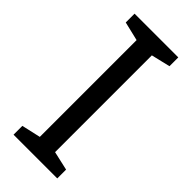

<svg xmlns="http://www.w3.org/2000/svg" viewBox="-231 -758 801 801"><g transform="rotate(45 169.5 -357.0)"><path d="M298 0H40V-52L124 -71V-642L40 -662V-714H298V-662L214 -642V-71L298 -52Z"/></g></svg>

Font: hexlsinhala05
Style: Book
Weight: 400
Designer: Jelle Bosma - Monotype Design Team
Foundry: Monotype Imaging Inc.
Version: Version 2.003